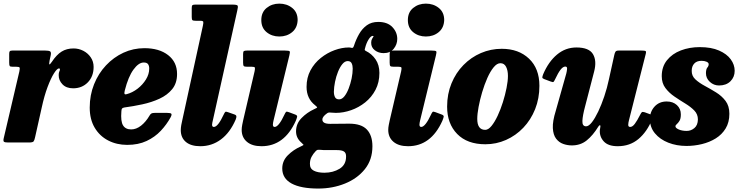

<svg xmlns="http://www.w3.org/2000/svg" viewBox="-25 -806 4179 1086"><path d="M44.5 -520H231.5Q250 -520 257.8 -515.8Q265.5 -511.5 262 -494L255.5 -463.5Q252 -445 254.2 -442Q256.5 -439 268.5 -456.5Q295 -496.5 323.5 -514.2Q352 -532 391 -532Q420 -532 446 -518.8Q472 -505.5 488.2 -481.8Q504.5 -458 504.5 -427.5Q504.5 -374 471.8 -340.2Q439 -306.5 388.5 -306.5Q350 -306.5 328.2 -329.2Q306.5 -352 307 -381.5Q307 -394.5 310.5 -401.2Q314 -408 314 -413.5Q314 -419 308.5 -419Q298 -419 280.5 -391.5Q263 -364 244.2 -314.2Q225.5 -264.5 211 -197.5L173.5 -30Q170 -13 165.2 -6.5Q160.5 0 139 0H21.5Q2 0 -2.8 -4.5Q-7.5 -9 -4 -24L84.5 -402Q88 -419 85.8 -423.8Q83.5 -428.5 66 -428.5H46Q32.5 -428.5 29.8 -433Q27 -437.5 27 -453V-501Q27 -512 30.2 -516Q33.5 -520 44.5 -520Z M482.5 -197.5Q482.5 -268 507 -329.2Q531.5 -390.5 574.5 -436.2Q617.5 -482 673.2 -507.8Q729 -533.5 792 -533.5Q875.5 -533.5 926 -494.2Q976.5 -455 976.5 -387.5Q976.5 -335.5 949 -301.8Q921.5 -268 876.8 -247.5Q832 -227 779.8 -215.8Q727.5 -204.5 678 -198Q668 -196 665 -191.8Q662 -187.5 661.5 -175Q657 -119.5 671 -96.8Q685 -74 717 -74Q745.5 -74 772.8 -95.2Q800 -116.5 821 -152.5Q825.5 -160.5 831.2 -164Q837 -167.5 851 -167.5H920Q940 -167.5 944 -162.5Q948 -157.5 940 -142.5Q918 -102 884.5 -66.2Q851 -30.5 804 -8.5Q757 13.5 694.5 13.5Q635 13.5 586.8 -11.5Q538.5 -36.5 510.5 -83.8Q482.5 -131 482.5 -197.5ZM692 -273.5Q724 -282 753 -304.2Q782 -326.5 800.5 -356.5Q819 -386.5 819 -417.5Q819.5 -432 813 -442.2Q806.5 -452.5 788 -452.5Q759 -452.5 729.8 -412.2Q700.5 -372 681 -295Q677.5 -281 679 -275.8Q680.5 -270.5 692 -273.5Z M1317 -746 1179 -125.5Q1177.5 -120.5 1176 -112.2Q1174.5 -104 1174.5 -100.5Q1174.5 -88 1184.5 -88Q1196.5 -88 1210.5 -106Q1224.5 -124 1240 -157.5Q1245.5 -169.5 1249.2 -172.8Q1253 -176 1264.5 -171.5L1300 -159Q1311 -155.5 1312 -148.8Q1313 -142 1308 -129.5Q1276 -55.5 1224.5 -17.2Q1173 21 1108 21Q1055 21 1026.2 -3.2Q997.5 -27.5 997.5 -70Q997.5 -82 1000.2 -98.2Q1003 -114.5 1006 -126L1122.5 -660Q1126 -676.5 1124.8 -682.5Q1123.5 -688.5 1106.5 -688.5H1082Q1067.5 -688.5 1063.5 -692Q1059.5 -695.5 1059.5 -709.5V-760.5Q1059.5 -773 1063.2 -776.5Q1067 -780 1079.5 -780H1289Q1316 -780 1319.2 -773.8Q1322.5 -767.5 1317 -746Z M1453 -692.5Q1453 -736.5 1483 -761Q1513 -785.5 1555 -785.5Q1597.5 -785.5 1628 -761Q1658.5 -736.5 1658.5 -692.5Q1657 -648.5 1627.2 -624Q1597.5 -599.5 1555 -599.5Q1513 -599.5 1483 -624Q1453 -648.5 1453 -692.5ZM1611.5 -491.5 1522.5 -126Q1521 -121.5 1519.8 -113Q1518.5 -104.5 1518.5 -101Q1518.5 -88 1528.5 -88Q1540 -88 1554 -105.8Q1568 -123.5 1583 -156Q1589 -169 1592.8 -172.8Q1596.5 -176.5 1609 -171.5L1645 -158Q1657.5 -153.5 1655.5 -144.8Q1653.5 -136 1648 -122.5Q1583.5 21 1454 21Q1401 21 1371.5 -4Q1342 -29 1342 -71.5Q1342 -83.5 1345 -99.5Q1348 -115.5 1350.5 -126L1415 -402.5Q1418.5 -419 1416.5 -423.8Q1414.5 -428.5 1399 -428.5H1372.5Q1357.5 -428.5 1353.8 -432.5Q1350 -436.5 1350 -452V-500.5Q1350 -514 1354.5 -517Q1359 -520 1372 -520H1587Q1610.5 -520 1613.5 -515.5Q1616.5 -511 1611.5 -491.5Z M1571.5 147Q1571.5 104 1602.8 72.5Q1634 41 1676 22.5Q1693.5 14.5 1691.8 12.8Q1690 11 1679.5 0.5Q1649.5 -25.5 1649.5 -63Q1649.5 -106.5 1680.5 -138.2Q1711.5 -170 1752 -188.5Q1769 -196 1769 -198.5Q1769 -201 1757.5 -210.5Q1709 -248 1709 -314.5Q1709 -367 1731.2 -408.2Q1753.5 -449.5 1789.5 -478.2Q1825.5 -507 1867.2 -522.2Q1909 -537.5 1948.5 -537.5Q1956.5 -537.5 1962 -535.5Q1969 -534.5 1971.5 -536.5Q1974 -538.5 1977 -547Q1988.5 -582.5 2006 -613.2Q2023.5 -644 2049.8 -663Q2076 -682 2114.5 -682Q2166.5 -682 2194.2 -653Q2222 -624 2222 -586Q2222 -555 2202 -530.2Q2182 -505.5 2145 -505.5Q2116 -505.5 2095 -521.8Q2074 -538 2074.5 -564.5Q2074.5 -577.5 2079.5 -586.2Q2084.5 -595 2087.2 -599Q2090 -603 2083.5 -603Q2072.5 -603 2059.8 -582.8Q2047 -562.5 2040 -534Q2037.5 -526 2038 -523.5Q2038.5 -521 2044 -518Q2078 -501.5 2099.5 -470Q2121 -438.5 2121 -393.5Q2121 -340 2099 -298Q2077 -256 2040.8 -227Q2004.5 -198 1961 -182.8Q1917.5 -167.5 1874.5 -167.5Q1862.5 -167.5 1848 -169Q1839.5 -170 1834 -169.2Q1828.5 -168.5 1821 -162Q1812.5 -156 1805.5 -147.5Q1798.5 -139 1798.5 -129.5Q1798.5 -105.5 1842.5 -105.5Q1852.5 -105.5 1873.5 -105.8Q1894.5 -106 1916.2 -106.2Q1938 -106.5 1950 -106.5Q2019 -106.5 2050.2 -73.2Q2081.5 -40 2081.5 21.5Q2081.5 97.5 2038.8 150.8Q1996 204 1926.2 232.2Q1856.5 260.5 1775 260.5Q1676.5 260.5 1624 231.8Q1571.5 203 1571.5 147ZM1863.5 -287.5Q1863.5 -268.5 1870 -256.2Q1876.5 -244 1893 -244Q1909 -244 1922.8 -261Q1936.5 -278 1947 -305Q1957.5 -332 1963.8 -362Q1970 -392 1970 -418Q1970 -435.5 1964 -448Q1958 -460.5 1941.5 -460.5Q1925.5 -460.5 1911.5 -443.5Q1897.5 -426.5 1886.8 -399.8Q1876 -373 1870 -343.2Q1864 -313.5 1863.5 -287.5ZM1761 48.5Q1746.5 63.5 1737.2 81Q1728 98.5 1728 120.5Q1727.5 148 1750 159.5Q1772.5 171 1810 171Q1859 171 1895.8 148.5Q1932.5 126 1932.5 79.5Q1933 59.5 1921 51.2Q1909 43 1881 43H1820.5Q1812.5 43 1805 42.8Q1797.5 42.5 1788.5 41.5Q1778 40.5 1772.8 41.2Q1767.5 42 1761 48.5Z M2282 -692.5Q2282 -736.5 2312 -761Q2342 -785.5 2384 -785.5Q2426.5 -785.5 2457 -761Q2487.5 -736.5 2487.5 -692.5Q2486 -648.5 2456.2 -624Q2426.5 -599.5 2384 -599.5Q2342 -599.5 2312 -624Q2282 -648.5 2282 -692.5ZM2440.5 -491.5 2351.5 -126Q2350 -121.5 2348.8 -113Q2347.5 -104.5 2347.5 -101Q2347.5 -88 2357.5 -88Q2369 -88 2383 -105.8Q2397 -123.5 2412 -156Q2418 -169 2421.8 -172.8Q2425.5 -176.5 2438 -171.5L2474 -158Q2486.5 -153.5 2484.5 -144.8Q2482.5 -136 2477 -122.5Q2412.5 21 2283 21Q2230 21 2200.5 -4Q2171 -29 2171 -71.5Q2171 -83.5 2174 -99.5Q2177 -115.5 2179.5 -126L2244 -402.5Q2247.5 -419 2245.5 -423.8Q2243.5 -428.5 2228 -428.5H2201.5Q2186.5 -428.5 2182.8 -432.5Q2179 -436.5 2179 -452V-500.5Q2179 -514 2183.5 -517Q2188 -520 2201 -520H2416Q2439.5 -520 2442.5 -515.5Q2445.5 -511 2440.5 -491.5Z M2504 -203Q2504 -274.5 2528.8 -334.5Q2553.5 -394.5 2596.5 -438.2Q2639.5 -482 2695.2 -506Q2751 -530 2813 -530Q2908.5 -530 2967.2 -474.2Q3026 -418.5 3026 -320.5Q3026 -249 3001.8 -188.5Q2977.5 -128 2935 -83.5Q2892.5 -39 2837.2 -14.5Q2782 10 2720.5 10Q2618 10 2561 -48.2Q2504 -106.5 2504 -203ZM2674.5 -133.5Q2674.5 -71.5 2719.5 -71.5Q2737 -71.5 2755 -93.5Q2773 -115.5 2789.8 -151.2Q2806.5 -187 2819.5 -228.2Q2832.5 -269.5 2840.2 -308.8Q2848 -348 2848 -376.5Q2848 -408 2837.5 -428.2Q2827 -448.5 2805.5 -448.5Q2786 -448.5 2767 -425.2Q2748 -402 2731.5 -364.8Q2715 -327.5 2702.2 -284.5Q2689.5 -241.5 2682 -201.5Q2674.5 -161.5 2674.5 -133.5Z M3047.5 -386.5Q3077.5 -457 3125.5 -497.2Q3173.5 -537.5 3235.5 -537.5Q3306.5 -537.5 3329 -499.8Q3351.5 -462 3335.5 -401L3284.5 -204.5Q3270.5 -152.5 3269.2 -122Q3268 -91.5 3290 -91.5Q3305 -91.5 3322.8 -114.2Q3340.5 -137 3358.8 -175.2Q3377 -213.5 3393 -261Q3409 -308.5 3419.5 -358.5L3449.5 -494.5Q3452 -506 3456 -513Q3460 -520 3474 -520H3603.5Q3621.5 -520 3626.2 -517.5Q3631 -515 3627.5 -501L3532.5 -125.5Q3529 -113 3528.5 -100.5Q3528 -88 3539.5 -88Q3552.5 -88 3565.8 -105.8Q3579 -123.5 3596 -157Q3601 -167 3605 -171Q3609 -175 3621.5 -171L3651.5 -160Q3663 -156 3666.2 -150.2Q3669.5 -144.5 3664 -131.5Q3634.5 -60 3586 -19.5Q3537.5 21 3469 21Q3414.5 21 3389.8 -6.5Q3365 -34 3368 -70.5L3371 -90Q3372 -97.5 3368 -97.5Q3364 -97.5 3359 -89.5Q3329 -40.5 3293.8 -12Q3258.5 16.5 3209.5 16.5Q3184.5 16.5 3160.5 8Q3136.5 -0.5 3120.2 -22Q3104 -43.5 3102 -81.5Q3100 -119.5 3118.5 -179L3178 -390Q3181 -401.5 3182.5 -415.5Q3184 -429.5 3172.5 -429.5Q3159.5 -429.5 3145.8 -412Q3132 -394.5 3114 -356Q3109 -345.5 3105.8 -342.8Q3102.5 -340 3089.5 -345L3053.5 -358.5Q3042.5 -362.5 3042.5 -368Q3042.5 -373.5 3047.5 -386.5Z M3922.5 -130.5Q3922.5 -160 3902 -181Q3881.5 -202 3851 -220.5Q3820.5 -239 3790 -259.8Q3759.5 -280.5 3738.8 -308Q3718 -335.5 3718 -375Q3718 -428.5 3747.5 -465.2Q3777 -502 3826 -520.8Q3875 -539.5 3933 -539.5Q3998 -539.5 4042 -520.2Q4086 -501 4108.2 -470.5Q4130.5 -440 4130.5 -405.5Q4130.5 -370 4106.5 -346.2Q4082.5 -322.5 4042 -322.5Q4012.5 -322.5 3990.2 -342.8Q3968 -363 3968 -392.5Q3968.5 -415.5 3976 -424Q3983.5 -432.5 3983.5 -443Q3983.5 -451.5 3971.5 -456.8Q3959.5 -462 3943 -462Q3916 -462 3901.8 -446.5Q3887.5 -431 3887.5 -405.5Q3887 -376.5 3908.5 -356.8Q3930 -337 3961.8 -320Q3993.5 -303 4025.5 -283.2Q4057.5 -263.5 4079 -235Q4100.5 -206.5 4100.5 -162.5Q4100.5 -114 4079.5 -79.5Q4058.5 -45 4023.5 -23.2Q3988.5 -1.5 3945.2 9Q3902 19.5 3858 19.5Q3802 19.5 3755 1Q3708 -17.5 3679.5 -51.8Q3651 -86 3651 -132.5Q3651 -174 3677.2 -203Q3703.5 -232 3746 -232Q3781.5 -232 3803.8 -211.5Q3826 -191 3826 -159Q3826 -134.5 3818.2 -122.2Q3810.5 -110 3803 -103.8Q3795.5 -97.5 3795.5 -91.5Q3795.5 -82 3814 -73.8Q3832.5 -65.5 3859.5 -65.5Q3883.5 -65.5 3902.8 -81.8Q3922 -98 3922.5 -130.5Z"/></svg>

Font: Besley* Narrow Heavy
Style: Italic
Weight: 800
Width: 4
Italic angle: -13°
Designer: Owen Earl
Foundry: indestructible type*
Version: Version 3.000; ttfautohint (v1.8.3)